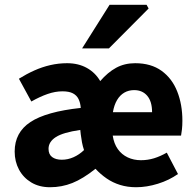

<svg xmlns="http://www.w3.org/2000/svg" viewBox="-20 -773 821 805"><path d="M189.8 12Q144.5 12 111.2 -8Q78 -27.9 59.7 -61.8Q41.5 -95.7 41.5 -137.6Q41.5 -217.8 107.7 -261.4Q173.9 -305 318.6 -320.5Q317 -342 309.3 -357.7Q301.6 -373.4 285.6 -381.7Q269.6 -390.1 241.8 -390.1Q211.7 -390.1 179.7 -379Q147.7 -368 111.4 -347.4L59.3 -442.9Q90.8 -462.6 123.7 -477.4Q156.7 -492.2 191.2 -500.1Q225.8 -508 261.4 -508Q308.4 -508 344.1 -488.2Q379.8 -468.3 400.2 -433Q431.5 -469.4 466.7 -488.7Q502 -508 546.6 -508Q613.3 -508 657.4 -476.1Q701.6 -444.1 723.1 -389.4Q744.7 -334.8 744.7 -266.9Q744.7 -247.1 742.9 -230.7Q741.1 -214.3 739.1 -204.4H452.6Q457.7 -170.7 474 -147.8Q490.3 -125 515.4 -113.1Q540.5 -101.3 570.9 -101.3Q599.5 -101.3 625.9 -109.4Q652.3 -117.6 679.3 -133L726.2 -43.4Q688.9 -17.1 642 -2.6Q595 12 550.8 12Q514.5 12 483.6 2.4Q452.6 -7.2 427.1 -24.8Q401.5 -42.4 380.4 -65.3Q327.7 -23.4 283.3 -5.7Q238.9 12 189.8 12ZM239.2 -103.3Q264.7 -103.3 288.6 -114Q312.5 -124.7 332.3 -143.8Q327 -159.2 323.8 -175.9Q320.6 -192.6 318.6 -209.6L316.6 -228.2Q244.3 -217.8 213.9 -198.1Q183.5 -178.4 183.5 -149Q183.5 -125.8 198.6 -114.5Q213.7 -103.3 239.2 -103.3ZM453.4 -302.7H617.6Q617.6 -347.4 597.4 -371.3Q577.1 -395.2 542.4 -395.2Q519.4 -395.2 501.1 -384.6Q482.8 -373.9 470.6 -353.2Q458.4 -332.6 453.4 -302.7ZM324.2 -570 439.5 -753H594.5L603.1 -737.4L436.6 -570Z"/></svg>

Font: Source Sans 3 VF
Style: Regular
Weight: 200
Designer: Paul D. Hunt
Foundry: Adobe
Version: Version 3.046;hotconv 1.0.118;makeotfexe 2.5.65603